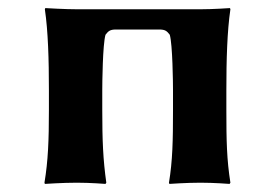

<svg xmlns="http://www.w3.org/2000/svg" viewBox="-20 -452 680 475"><path d="M540 -229C540 -304 542 -375 550 -429L549 -432C549 -432 507 -429 473 -429H174C140 -429 92 -432 92 -432L91 -429C99 -375 101 -304 101 -229V-180C101 -105 99 -54 90 0L91 3C91 3 135 0 170 0C204 0 241 3 241 3L243 0C235 -57 233 -104 233 -180V-229C233 -246 234 -342 241 -366C248 -375 252 -379 267 -379H374C389 -379 393 -375 400 -366C407 -342 408 -246 408 -229V-179C408 -105 407 -54 398 0L399 3C399 3 441 0 476 0C510 0 548 3 548 3L550 0C541 -57 540 -104 540 -179Z"/></svg>

Font: Libertinus Sans
Style: Bold
Weight: 700
Designer: Philipp H. Poll, Khaled Hosny
Foundry: Caleb Maclennan
Version: Version 7.050;RELEASE